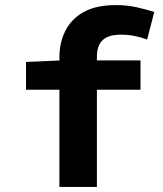

<svg xmlns="http://www.w3.org/2000/svg" viewBox="-20 -733 640 753"><path d="M213 0V-509Q213 -566 236.5 -612.5Q260 -659 308.5 -686Q357 -713 435 -713Q478 -713 516 -704.5Q554 -696 585 -686L557 -578Q533 -587 507.5 -592Q482 -597 453 -597Q406 -597 383 -576Q360 -555 360 -510V0ZM82 -381V-490L218 -496H531V-381Z"/></svg>

Font: Source Code Pro ExtraLight
Style: Bold
Weight: 700
Monospace: yes
Version: Version 1.018;hotconv 1.0.116;makeotfexe 2.5.65601